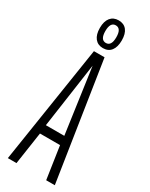

<svg xmlns="http://www.w3.org/2000/svg" viewBox="-234 -957 783 1002"><g transform="rotate(30 157.5 -456.0)"><path d="M16 0 126 -708H190L299 0H247L218 -195H97L68 0ZM102 -248H213L158 -639ZM158 -745Q127 -745 109.5 -767Q92 -789 92 -829Q92 -869 109.5 -890.5Q127 -912 158 -912Q190 -912 207 -890.5Q224 -869 224 -829Q224 -789 207 -767Q190 -745 158 -745ZM158 -776Q191 -776 191 -829Q191 -882 158 -882Q125 -882 125 -829Q125 -776 158 -776Z"/></g></svg>

Font: Georama Extra Condensed Light
Style: Regular
Weight: 300
Width: 2
Designer: Jean-Baptiste Levee
Foundry: Production Type
Version: Version 1.000